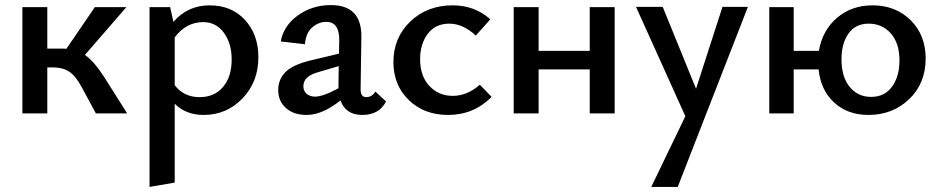

<svg xmlns="http://www.w3.org/2000/svg" viewBox="-20 -446 3698 755"><path d="M391 -141 480 0H357L302 -102Q278 -147 252.5 -164Q227 -181 187 -181H166V0H68V-418H166V-255H220Q235 -255 241 -254L353 -418H477L314 -230Q351 -204 391 -141Z M804 -425Q891 -425 943.5 -367.5Q996 -310 996 -221Q996 -124 933.5 -59Q871 6 781 6Q711 6 667 -38V272L568 289V-418H649L662 -360Q718 -425 804 -425ZM765 -64Q823 -64 857 -104Q891 -144 891 -212Q891 -275 860.5 -317Q830 -359 779 -359Q712 -359 667 -299V-111Q703 -64 765 -64Z M1456 -86 1498 -47Q1471 6 1405 6Q1339 6 1319 -51Q1247 6 1186 6Q1135 6 1104.5 -21Q1074 -48 1074 -92Q1074 -134 1103 -163Q1132 -192 1204 -209L1313 -235L1314 -287Q1315 -360 1263 -360Q1233 -360 1208 -338.5Q1183 -317 1179 -272L1084 -283Q1095 -345 1151.5 -385.5Q1208 -426 1281 -426Q1403 -426 1401 -300L1398 -94Q1398 -64 1420 -64Q1443 -64 1456 -86ZM1219 -66Q1250 -66 1311 -99V-111L1312 -186L1227 -161Q1173 -145 1173 -107Q1173 -88 1186 -77Q1199 -66 1219 -66Z M1742 6Q1648 6 1587.5 -52.5Q1527 -111 1527 -202Q1527 -298 1593.5 -361.5Q1660 -425 1760 -425Q1847 -425 1908 -370L1851 -306Q1801 -353 1747 -353Q1692 -353 1662 -313Q1632 -273 1632 -213Q1632 -147 1668.5 -108Q1705 -69 1760 -69Q1817 -69 1867 -113L1913 -65Q1843 6 1742 6Z M2299 -418H2397V0H2299V-173H2098V0H2000V-418H2098V-246H2299Z M2821 -419H2921L2645 289H2541L2675 11L2481 -419H2586L2717 -97Z M3411 -425Q3502 -425 3561 -366.5Q3620 -308 3620 -216Q3620 -118 3555 -56Q3490 6 3395 6Q3313 6 3260 -43Q3207 -92 3199 -173H3101V0H3005V-418H3101V-246H3200Q3214 -327 3271.5 -376Q3329 -425 3411 -425ZM3405 -65Q3459 -65 3488 -105.5Q3517 -146 3517 -208Q3517 -276 3483 -314.5Q3449 -353 3396 -353Q3344 -353 3316.5 -314Q3289 -275 3289 -213Q3289 -143 3321.5 -104Q3354 -65 3405 -65Z"/></svg>

Font: EauTest Semibold
Style: Regular
Weight: 600
Designer: Christian Thalmann (Catharsis Fonts)
Version: Version 0.001;PS 000.001;hotconv 1.0.88;makeotf.lib2.5.64775